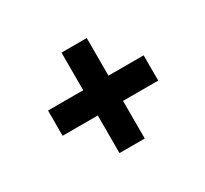

<svg xmlns="http://www.w3.org/2000/svg" viewBox="-93 -622 709 665"><g transform="rotate(-30 262.0 -290.0)"><path d="M314.9 -490.7V-340.3H455.6V-239.3H314.9V-88.9H213.9V-239.3H73.2V-340.3H213.9V-490.7Z"/></g></svg>

Font: NoticiaText-BoldItalic
Style: Bold Italic
Weight: 700
Italic angle: -8°
Designer: JM Sole
Foundry: JM Sole
Version: Version 1.003